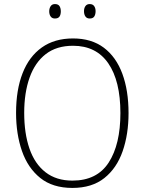

<svg xmlns="http://www.w3.org/2000/svg" viewBox="-20 -914 711 944"><path d="M612 -358Q612 -254 583 -170.5Q554 -87 493 -38.5Q432 10 336 10Q239 10 178 -39Q117 -88 88 -171.5Q59 -255 59 -359Q59 -472 91 -554Q123 -636 185.5 -680.5Q248 -725 339 -725Q430 -725 490.5 -679.5Q551 -634 581.5 -551.5Q612 -469 612 -358ZM99 -359Q99 -258 125 -183Q151 -108 204 -67Q257 -26 336 -26Q457 -26 514.5 -115Q572 -204 572 -358Q572 -516 512.5 -602.5Q453 -689 339 -689Q258 -689 205 -648Q152 -607 125.5 -532.5Q99 -458 99 -359ZM222 -858Q222 -873 229 -883.5Q236 -894 250 -894Q266 -894 272.5 -884Q279 -874 279 -858Q279 -842 272.5 -832.5Q266 -823 250 -823Q236 -823 229 -833Q222 -843 222 -858ZM393 -859Q393 -874 400 -884Q407 -894 421 -894Q436 -894 443 -884Q450 -874 450 -859Q450 -843 443.5 -833Q437 -823 421 -823Q407 -823 400 -833Q393 -843 393 -859Z"/></svg>

Font: Noto Sans Sinhala SemiCondensed ExtraLight
Style: Regular
Weight: 200
Width: 4
Designer: Jelle Bosma - Monotype Design Team
Foundry: Monotype Imaging Inc.
Version: Version 2.006; ttfautohint (v1.8.4.7-5d5b)